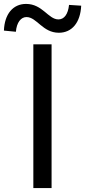

<svg xmlns="http://www.w3.org/2000/svg" viewBox="-70 -959 434 979"><path d="M100 0H193V-733H100ZM230 -792C297 -792 340 -844 344 -930L282 -934C277 -886 257 -860 228 -860C176 -860 147 -939 63 -939C-4 -939 -47 -887 -50 -803L11 -797C15 -845 37 -872 65 -872C118 -872 147 -792 230 -792Z"/></svg>

Font: Source Han Sans CN Regular
Style: Regular
Weight: 400
Designer: Ryoko NISHIZUKA (kana & ideographs); Paul D. Hunt (Latin, Greek & Cyrillic); Wenlong ZHANG (bopomofo); Sandoll Communica
Foundry: Adobe Systems Incorporated
Version: Version 1.004;PS 1.004;hotconv 1.0.82;makeotf.lib2.5.63406